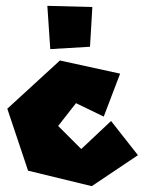

<svg xmlns="http://www.w3.org/2000/svg" viewBox="-20 -637 514 657"><path d="M142 -617 152 -469 288 -477 296 -613ZM335 -238 391 -385 185 -430 5 -265 76 -53 294 0 452 -106 360 -223 258 -127 179 -206 240 -284Z"/></svg>

Font: Super Mario
Style: Regular
Weight: 400
Version: Version 1.0